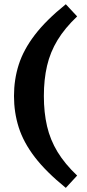

<svg xmlns="http://www.w3.org/2000/svg" viewBox="-20 -764 411 906"><path d="M187 -311Q187 -233 202 -168.5Q217 -104 251.5 -47.2Q286 9.5 344 64.5L290.5 122.5Q197.5 47 144.2 -22.5Q91 -92 68.5 -162.5Q46 -233 46 -311Q46 -389 68.5 -459.2Q91 -529.5 144.2 -599.2Q197.5 -669 290.5 -744L344 -686.5Q286 -631.5 251.5 -574.8Q217 -518 202 -453.5Q187 -389 187 -311Z"/></svg>

Font: Newsreader 6pt SemiBold
Style: Regular
Weight: 600
Designer: Hugues Gentile
Foundry: Production Type
Version: Version 1.003; ttfautohint (v1.8.3)